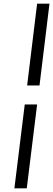

<svg xmlns="http://www.w3.org/2000/svg" viewBox="-20 -770 288 1040"><path d="M127 -307H194L248 -750H181ZM114 -204 58 250H125L181 -204Z"/></svg>

Font: Falling Sky
Style: LightObl
Weight: 400
Designer: Paul D. Hunt
Foundry: Adobe Systems Incorporated
Version: Version 1.02